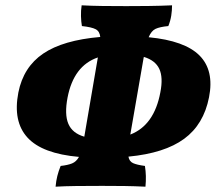

<svg xmlns="http://www.w3.org/2000/svg" viewBox="-20 -699 811 722"><path d="M189 3Q191 -19 195.5 -37Q200 -55 208 -75Q235 -78 251 -84.5Q267 -91 277 -109Q139 -121 83.5 -181.5Q28 -242 49 -351Q68 -447 142.5 -497.5Q217 -548 357 -560Q355 -581 340 -589Q325 -597 288 -601Q285 -618 284.5 -638.5Q284 -659 287 -679Q324 -677 365.5 -676.5Q407 -676 455 -676Q494 -676 538.5 -676.5Q583 -677 627 -679Q627 -660 624 -640.5Q621 -621 613 -601Q581 -598 565 -590.5Q549 -583 539 -559Q675 -546 730.5 -490Q786 -434 766 -333Q746 -231 672.5 -177Q599 -123 463 -110Q466 -92 480.5 -85.5Q495 -79 525 -75Q528 -56 528.5 -37Q529 -18 527 3Q484 1 448.5 0.5Q413 0 364 0Q309 0 266.5 0.5Q224 1 189 3ZM520 -481 470 -193Q560 -228 583 -352Q594 -408 579 -440Q564 -472 521 -485ZM234 -332Q222 -269 237 -233.5Q252 -198 297 -185L348 -483Q257 -452 234 -332Z"/></svg>

Font: Vollkorn Black
Style: Italic
Weight: 900
Italic angle: -11°
Designer: Friedrich Althausen
Foundry: Friedrich Althausen
Version: Version 5.000; ttfautohint (v1.8.3)